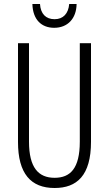

<svg xmlns="http://www.w3.org/2000/svg" viewBox="-20 -930 544 960"><path d="M363 -910H326C322 -862 296 -834 253 -834C209 -834 183 -861 180 -910H142C144 -831 188 -791 251 -791C318 -791 362 -837 363 -910ZM435 -221V-714H379V-222C379 -87 331 -41 253 -41C172 -41 125 -92 125 -222V-714H70V-220C70 -62 134 10 253 10C364 10 435 -52 435 -221Z"/></svg>

Font: Noto Sans Thai Looped ExtraCondensed Light
Style: Regular
Weight: 300
Width: 2
Designer: Sasikarn Vongin, Ben Mitchell
Foundry: The Fontpad Ltd
Version: Version 1.001